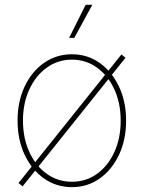

<svg xmlns="http://www.w3.org/2000/svg" viewBox="-20 -770 598 800"><path d="M279.8 9.8Q214.4 9.8 163.1 -26.6Q111.8 -63 82.5 -125.5Q53.2 -188 53.2 -267.6Q53.2 -346.7 82.5 -409.2Q111.8 -471.7 163.1 -507.8Q214.4 -543.9 279.8 -543.9Q344.2 -543.9 395.3 -507.8Q446.3 -471.7 475.8 -409.2Q505.4 -346.7 505.4 -267.6Q505.4 -188 476.1 -125.5Q446.8 -63 395.8 -26.6Q344.7 9.8 279.8 9.8ZM279.8 -12.7Q338.4 -12.7 384.3 -45.7Q430.2 -78.6 456.5 -136.5Q482.9 -194.3 482.9 -267.6Q482.9 -340.3 456.3 -397.9Q429.7 -455.6 383.8 -488.5Q337.9 -521.5 279.8 -521.5Q221.2 -521.5 175 -488.3Q128.9 -455.1 102.3 -397.7Q75.7 -340.3 75.7 -267.6Q75.7 -194.3 102.3 -136.5Q128.9 -78.6 175 -45.7Q221.2 -12.7 279.8 -12.7ZM74.2 6.3 57.1 -7.3 485.8 -543 502.9 -529.3ZM268.1 -612.3 336.9 -750H364.7L289.6 -612.3Z"/></svg>

Font: Inter 20pt Thin
Style: Regular
Weight: 250
Version: Version 4.001;git-66647c0bb